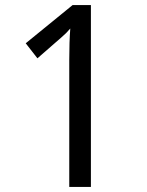

<svg xmlns="http://www.w3.org/2000/svg" viewBox="-20 -734 577 754"><path d="M252 0V-499Q252 -571 256 -622Q240 -603 221.5 -587.5Q203 -572 198 -567L127 -505L81 -564L265 -714H337V0Z"/></svg>

Font: Noto Sans Display
Style: Regular
Weight: 400
Designer: Monotype Design team
Foundry: Monotype Imaging Inc.
Version: Version 1.000